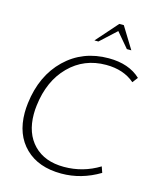

<svg xmlns="http://www.w3.org/2000/svg" viewBox="-135 -1032 949 1139"><g transform="rotate(15 339.0 -462.5)"><path d="M336.9 -803.2 454.1 -936H481.9L563.5 -803.2H536.1L459.5 -893.6L361.3 -803.2ZM350.6 10.7Q210 10.7 129.2 -68.4Q48.3 -147.5 48.3 -283.2Q48.3 -309.6 52.2 -342.3Q73.7 -516.1 180.9 -619.6Q288.1 -723.1 447.3 -723.1Q571.8 -723.1 643.6 -655.3L618.2 -622.1Q550.3 -681.2 442.4 -681.2Q307.6 -681.2 216.1 -589.1Q124.5 -497.1 106 -342.3Q102.5 -316.4 102.5 -288.6Q102.5 -169.9 169.9 -100.8Q237.3 -31.7 355.5 -31.7Q472.7 -31.7 572.3 -92.8L585 -56.2Q473.6 10.7 350.6 10.7Z"/></g></svg>

Font: Muli
Style: ExtraLightItalic
Weight: 200
Italic angle: -7°
Designer: Vernon Adams
Foundry: newtypography
Version: Version 2.0; ttfautohint (v1.00rc1.2-2d82) -l 8 -r 50 -G 200